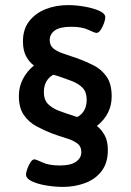

<svg xmlns="http://www.w3.org/2000/svg" viewBox="-20 -727 512 753"><path d="M227 6Q196 6 162 0.5Q128 -5 105 -16Q82 -27 82 -43Q82 -50 87 -64.5Q92 -79 99.5 -90.5Q107 -102 115 -102Q121 -102 146.5 -90Q172 -78 215 -78Q258 -78 278.5 -93Q299 -108 299 -130Q299 -153 282.5 -165Q266 -177 239.5 -185Q213 -193 183 -204Q152 -216 122.5 -232Q93 -248 73.5 -276Q54 -304 54 -351Q54 -386 69.5 -416.5Q85 -447 113 -470Q94 -484 82 -507Q70 -530 70 -565Q70 -613 95 -644.5Q120 -676 160 -691.5Q200 -707 247 -707Q278 -707 312 -701Q346 -695 369.5 -684.5Q393 -674 393 -659Q393 -651 388 -636.5Q383 -622 375 -610Q367 -598 359 -598Q351 -598 326.5 -610Q302 -622 259 -622Q215 -622 195 -607.5Q175 -593 175 -570Q175 -548 190.5 -536Q206 -524 231 -516Q256 -508 284 -498Q317 -486 347.5 -470.5Q378 -455 398 -426.5Q418 -398 418 -349Q418 -279 360 -233Q379 -218 391 -195.5Q403 -173 403 -138Q403 -88 378.5 -56Q354 -24 313.5 -9Q273 6 227 6ZM265 -274Q269 -272 273.5 -271Q278 -270 283 -268Q320 -288 320 -336Q320 -366 304 -382.5Q288 -399 262 -409Q236 -419 206 -429Q202 -430 197.5 -431.5Q193 -433 189 -434Q152 -413 152 -365Q152 -336 168 -319.5Q184 -303 210 -293Q236 -283 265 -274Z"/></svg>

Font: Asap Semi Expanded Medium
Style: Regular
Weight: 500
Width: 6
Designer: Pablo Cosgaya
Foundry: Omnibus-Type
Version: Version 3.001; ttfautohint (v1.8.4.7-5d5b)